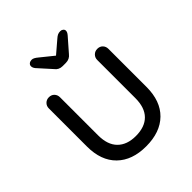

<svg xmlns="http://www.w3.org/2000/svg" viewBox="-199 -839 973 973"><g transform="rotate(-45 287.5 -352.5)"><path d="M461 -517Q479 -517 490 -505.5Q501 -494 501 -477V-204Q501 -103 444.5 -47.5Q388 8 287 8Q187 8 130.5 -47.5Q74 -103 74 -204V-477Q74 -494 85.5 -505.5Q97 -517 114 -517Q132 -517 143 -505.5Q154 -494 154 -477V-204Q154 -136 189 -101Q224 -66 287 -66Q352 -66 386.5 -101Q421 -136 421 -204V-477Q421 -494 432.5 -505.5Q444 -517 461 -517ZM275 -579Q248 -579 233 -600L170 -670Q161 -681 161 -692Q161 -701 168 -707Q175 -713 188 -713Q200 -713 220 -696L298 -633L279 -632L355 -697Q364 -705 372 -709Q380 -713 392 -713Q401 -713 407.5 -707.5Q414 -702 414 -694Q414 -689 411.5 -683.5Q409 -678 403 -671L341 -600Q325 -579 298 -579Z"/></g></svg>

Font: Quicksand Light Medium
Style: Regular
Weight: 500
Version: Version 3.006